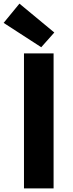

<svg xmlns="http://www.w3.org/2000/svg" viewBox="-43 -1037 403 1057"><path d="M89 0V-743H252V0ZM184 -777 -23 -911 64 -1017 256 -858Z"/></svg>

Font: Noto Sans SC Thin ExtraBold
Style: Regular
Weight: 800
Version: Version 2.004-H2;hotconv 1.0.118;makeotfexe 2.5.65603